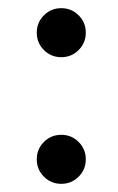

<svg xmlns="http://www.w3.org/2000/svg" viewBox="-20 -440 290 470"><path d="M87.5 -7.5Q70 -25 70 -50Q70 -75 87.5 -92.5Q105 -110 130 -110Q155 -110 172.5 -92.5Q190 -75 190 -50Q190 -25 172.5 -7.5Q155 10 130 10Q105 10 87.5 -7.5ZM87.5 -317.5Q70 -335 70 -360Q70 -385 87.5 -402.5Q105 -420 130 -420Q155 -420 172.5 -402.5Q190 -385 190 -360Q190 -335 172.5 -317.5Q155 -300 130 -300Q105 -300 87.5 -317.5Z"/></svg>

Font: Cherry Swash
Style: Regular
Weight: 400
Designer: Kasatkina Nataliya
Foundry: Nataliya Kasatkina
Version: Version 1.001